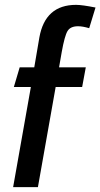

<svg xmlns="http://www.w3.org/2000/svg" viewBox="-20 -770 413 790"><path d="M318 -412H209L136 0H34L107 -412H37L61 -493H121L142 -616Q166 -750 293 -750Q318 -750 373 -739L347 -654Q320 -662 301 -662Q270 -662 258 -642.5Q246 -623 234 -556L223 -493H333Z"/></svg>

Font: Cabin
Style: Medium Italic
Weight: 500
Designer: Pablo Impallari
Foundry: Pablo Impallari. www.impallari.com Igino Marini. www.ikern.com
Version: Version 1.005